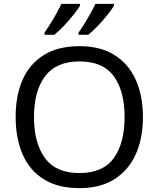

<svg xmlns="http://www.w3.org/2000/svg" viewBox="-20 -964 821 994"><path d="M720 -358Q720 -247 682.5 -164.5Q645 -82 572 -36Q499 10 391 10Q280 10 206.5 -36Q133 -82 97 -165Q61 -248 61 -359Q61 -469 97 -551Q133 -633 206.5 -679Q280 -725 392 -725Q499 -725 572 -679.5Q645 -634 682.5 -551.5Q720 -469 720 -358ZM156 -358Q156 -223 213 -145.5Q270 -68 391 -68Q513 -68 569 -145.5Q625 -223 625 -358Q625 -493 569 -569.5Q513 -646 392 -646Q271 -646 213.5 -569.5Q156 -493 156 -358ZM570 -934Q560 -917 537 -888Q514 -859 487 -830.5Q460 -802 437 -784H387V-796Q401 -815 417 -841Q433 -867 448.5 -894.5Q464 -922 474 -944H570ZM394 -934Q384 -917 361 -888Q338 -859 311 -830.5Q284 -802 261 -784H211V-796Q232 -825 257 -867.5Q282 -910 298 -944H394Z"/></svg>

Font: Noto Sans Historical
Style: Regular
Weight: 400
Designer: Monotype Design Team
Foundry: Monotype Imaging Inc.
Version: Version 2.013; ttfautohint (v1.8.4.7-5d5b)